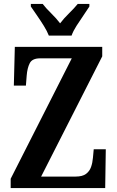

<svg xmlns="http://www.w3.org/2000/svg" viewBox="-20 -951 591 971"><path d="M34 0V-47L343 -656H183Q143 -656 130.5 -631.5Q118 -607 115 -569L111 -518H50L55 -714H497V-666L188 -58H362Q397 -58 415 -71.5Q433 -85 440.5 -106.5Q448 -128 450 -153L454 -196H515L512 0ZM227 -771Q218 -794 201.5 -820.5Q185 -847 167 -873Q149 -899 136 -918V-931H196Q212 -910 239 -883.5Q266 -857 284 -833Q302 -857 329 -883.5Q356 -910 373 -931H432V-918Q420 -899 402 -873Q384 -847 367 -820.5Q350 -794 342 -771Z"/></svg>

Font: Noto Serif ExtraCondensed
Style: Bold
Weight: 700
Width: 2
Designer: Monotype Design Team
Foundry: Monotype Imaging Inc.
Version: Version 2.014; ttfautohint (v1.8.4.7-5d5b)